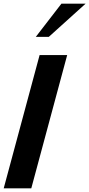

<svg xmlns="http://www.w3.org/2000/svg" viewBox="-25 -1020 483 1040"><path d="M438.5 -1000H307.6L168.9 -820.3H239.3ZM338.9 -721.7H189.5L-4.9 0H144.5Z"/></svg>

Font: FreeUniversal
Style: BoldItalic
Weight: 700
Italic angle: -11°
Version: Version 1.001